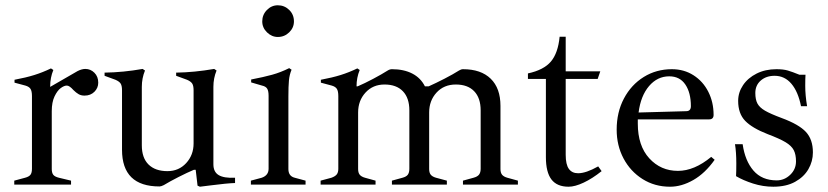

<svg xmlns="http://www.w3.org/2000/svg" viewBox="-20 -699 3134 727"><path d="M352 -386Q352 -366 337.5 -351.5Q323 -337 300 -337Q287 -337 277.5 -342.5Q268 -348 258 -358Q243 -375 233 -375Q223 -375 210 -365.5Q197 -356 186.5 -334Q176 -312 176 -278V-59Q176 -45 181.5 -37.5Q187 -30 203 -26L249 -15V0H34V-15L75 -26Q90 -30 95.5 -37.5Q101 -45 101 -60V-335Q101 -354 95.5 -362.5Q90 -371 76 -375L35 -386V-397Q78 -405 110 -415Q142 -425 173 -440L182 -434Q170 -405 170 -372V-370L274 -430Q290 -438 303 -438Q323 -438 337.5 -423.5Q352 -409 352 -386Z M870 -26V-6Q839 -5 777 3L737 8L728 4L721 -56H714Q690 -46 656.5 -29Q623 -12 600 2Q590 7 584 7Q442 7 442 -132V-357Q442 -375 436.5 -383Q431 -391 417 -397L376 -412V-424Q447 -425 520 -438L529 -432Q517 -403 517 -370V-149Q517 -101 542.5 -76Q568 -51 614 -51Q657 -51 685 -81.5Q713 -112 713 -156V-357Q713 -375 707.5 -383Q702 -391 688 -397L647 -412V-424Q716 -425 791 -438L800 -432Q788 -403 788 -370V-77Q788 -48 808 -36Q828 -24 870 -26Z M930 -15 971 -26Q997 -35 997 -60V-336Q997 -355 991.5 -363.5Q986 -372 972 -375L931 -387V-398Q978 -407 1010.5 -416Q1043 -425 1075 -441L1084 -435Q1076 -416 1074 -394Q1072 -372 1072 -334V-59Q1072 -32 1096 -26L1137 -15V0H930ZM973 -618Q973 -643 990.5 -661Q1008 -679 1032 -679Q1057 -679 1075 -661.5Q1093 -644 1093 -618Q1093 -594 1075 -576.5Q1057 -559 1032 -559Q1009 -559 991 -576.5Q973 -594 973 -618Z M1941 -15V0H1733V-15L1773 -26Q1788 -30 1794 -38Q1800 -46 1800 -60V-281Q1800 -328 1775.5 -353.5Q1751 -379 1706 -379Q1661 -379 1633 -348.5Q1605 -318 1605 -273V-59Q1605 -45 1611 -37.5Q1617 -30 1631 -26L1672 -15V0H1464V-15L1504 -26Q1519 -30 1524.5 -38Q1530 -46 1530 -60V-281Q1530 -328 1505.5 -353.5Q1481 -379 1436 -379Q1392 -379 1364 -348.5Q1336 -318 1336 -273V-59Q1336 -45 1342 -37.5Q1348 -30 1362 -26L1402 -15V0H1194V-15L1235 -26Q1249 -31 1255 -38.5Q1261 -46 1261 -60V-335Q1261 -354 1255.5 -362.5Q1250 -371 1236 -375L1195 -386V-397Q1238 -405 1270 -415Q1302 -425 1333 -440L1342 -434Q1330 -405 1330 -372H1334Q1360 -383 1393 -400.5Q1426 -418 1448 -432Q1456 -437 1464 -437Q1509 -437 1541 -420.5Q1573 -404 1589 -372H1603Q1630 -384 1663 -401Q1696 -418 1718 -432Q1726 -437 1733 -437Q1801 -437 1838 -401Q1875 -365 1875 -298V-59Q1875 -45 1881 -37.5Q1887 -30 1901 -26Z M2047 -104V-400H1979V-421Q2039 -434 2066 -466Q2093 -498 2099 -560H2122V-429H2253L2243 -400H2122V-113Q2122 -76 2134 -59.5Q2146 -43 2169 -43Q2199 -43 2245 -69L2258 -51Q2223 -23 2190 -7.5Q2157 8 2133 8Q2089 8 2068 -19.5Q2047 -47 2047 -104Z M2686 -94Q2650 -43 2605.5 -17.5Q2561 8 2517 8Q2459 8 2413 -21Q2367 -50 2341 -99Q2315 -148 2315 -208Q2315 -274 2342.5 -326Q2370 -378 2417.5 -407.5Q2465 -437 2524 -437Q2570 -437 2606 -414Q2642 -391 2662 -351.5Q2682 -312 2682 -264Q2682 -247 2665 -247H2395V-231Q2395 -147 2438.5 -99.5Q2482 -52 2547 -52Q2609 -52 2673 -105ZM2398 -273 2578 -278Q2596 -278 2596 -297Q2596 -348 2575 -379Q2554 -410 2514 -410Q2469 -410 2437.5 -373Q2406 -336 2398 -273Z M2767 -32Q2768 -48 2768 -80Q2768 -123 2763 -153H2792Q2801 -90 2833 -53Q2865 -16 2921 -16Q2950 -16 2972 -37Q2994 -58 2994 -88Q2994 -114 2985.5 -130.5Q2977 -147 2954.5 -160.5Q2932 -174 2887 -191Q2828 -214 2801.5 -241.5Q2775 -269 2775 -317Q2775 -349 2793.5 -376.5Q2812 -404 2845 -420.5Q2878 -437 2920 -437Q2946 -437 2963 -432Q2980 -427 3007 -416H3030Q3029 -401 3029 -374Q3029 -338 3036 -297H3013Q3002 -352 2976.5 -382Q2951 -412 2913 -412Q2881 -412 2860.5 -394Q2840 -376 2840 -347Q2840 -322 2848 -307Q2856 -292 2876.5 -280Q2897 -268 2940 -252Q3005 -228 3031.5 -199.5Q3058 -171 3058 -122Q3058 -88 3041 -58.5Q3024 -29 2990.5 -10.5Q2957 8 2908 8Q2869 8 2831.5 -4Q2794 -16 2767 -32Z"/></svg>

Font: Ibarra Real Nova
Style: Regular
Weight: 400
Designer: Jose Maria Ribagorda & Octavio Pardo
Foundry: Jose Maria Ribagorda
Version: Version 1.014